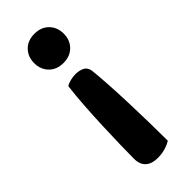

<svg xmlns="http://www.w3.org/2000/svg" viewBox="-216 -509 707 707"><g transform="rotate(-45 137.5 -155.5)"><path d="M73 107Q73 80 74 35.5Q75 -9 77 -59.5Q79 -110 82.5 -161.5Q86 -213 91 -253Q99 -259 113.5 -262.5Q128 -266 140 -266Q161 -266 175.5 -258.5Q190 -251 193 -231Q196 -205 199 -157.5Q202 -110 204 -55.5Q206 -1 207 53.5Q208 108 208 148Q176 167 137 167Q107 167 90 152Q73 137 73 107ZM216 -402Q216 -369 195 -347.5Q174 -326 139 -326Q104 -326 83 -347.5Q62 -369 62 -402Q62 -435 83 -456.5Q104 -478 139 -478Q174 -478 195 -456.5Q216 -435 216 -402Z"/></g></svg>

Font: Baloo Bhaina 2 SemiBold
Style: Regular
Weight: 600
Designer: Yesha Goshar, Manish Minz, Shuchita Grover and Ek Type
Foundry: Ek Type
Version: Version 1.640;hotconv 1.0.111;makeotfexe 2.5.65597; ttfautoh